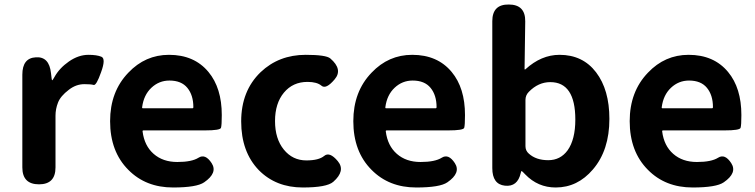

<svg xmlns="http://www.w3.org/2000/svg" viewBox="-20 -817 3348 851"><path d="M153 0Q79 0 79 -75V-486Q79 -560 139 -563Q198 -567 206 -493L209 -468Q210 -461 211.5 -461Q213 -461 221 -475Q243 -515 285.5 -544.5Q328 -574 372 -574Q409 -574 429.5 -565.5Q450 -557 428 -497Q407 -437 395 -440.5Q383 -444 354 -444Q317 -444 285 -419Q248 -391 237 -362Q226 -334 226 -304V-75Q226 0 153 0Z M747 14Q626 14 549 -64Q468 -145 468 -280Q468 -411 549 -495Q624 -574 729 -574Q841 -574 904 -498Q963 -427 963 -307Q963 -262 959.5 -250.5Q956 -239 888 -239H616Q611 -239 612 -234Q620 -171 661 -135Q702 -99 766 -99Q830 -99 860 -118Q890 -137 918 -94Q946 -51 885 -9Q852 14 747 14ZM610 -342Q609 -337 614 -337H832Q837 -337 837 -342Q837 -395 810.5 -427.5Q784 -460 731 -460Q685 -460 651 -428Q617 -396 610 -342Z M1322 14Q1203 14 1127 -63Q1049 -144 1049 -279Q1049 -414 1135 -497Q1216 -574 1335 -574Q1425 -574 1444 -558Q1501 -509 1463 -465Q1425 -420 1405 -437Q1385 -454 1343 -454Q1278 -454 1238.5 -406.5Q1199 -359 1199 -280.5Q1199 -202 1238 -154Q1277 -106 1338 -106Q1393 -106 1417 -126Q1441 -146 1477 -103Q1513 -60 1457 -11Q1428 14 1322 14Z M1825 14Q1704 14 1627 -64Q1546 -145 1546 -280Q1546 -411 1627 -495Q1702 -574 1807 -574Q1919 -574 1982 -498Q2041 -427 2041 -307Q2041 -262 2037.5 -250.5Q2034 -239 1966 -239H1694Q1689 -239 1690 -234Q1698 -171 1739 -135Q1780 -99 1844 -99Q1908 -99 1938 -118Q1968 -137 1996 -94Q2024 -51 1963 -9Q1930 14 1825 14ZM1688 -342Q1687 -337 1692 -337H1910Q1915 -337 1915 -342Q1915 -395 1888.5 -427.5Q1862 -460 1809 -460Q1763 -460 1729 -428Q1695 -396 1688 -342Z M2443 14Q2364 14 2308 -44Q2294 -59 2292 -59Q2290 -59 2288 -50Q2274 12 2218 6Q2162 0 2162 -72V-723Q2162 -798 2235 -797Q2309 -797 2308 -722L2305 -512Q2305 -507 2309 -510Q2379 -574 2460 -574Q2563 -574 2622 -496.5Q2681 -419 2681 -290Q2681 -151 2608 -66Q2540 14 2443 14ZM2496 -151Q2530 -199 2530 -287Q2530 -453 2419 -453Q2366 -453 2324 -410Q2309 -395 2309 -374V-169Q2309 -149 2324 -136Q2356 -107 2410 -107Q2464 -107 2496 -151Z M3050 14Q2929 14 2852 -64Q2771 -145 2771 -280Q2771 -411 2852 -495Q2927 -574 3032 -574Q3144 -574 3207 -498Q3266 -427 3266 -307Q3266 -262 3262.5 -250.5Q3259 -239 3191 -239H2919Q2914 -239 2915 -234Q2923 -171 2964 -135Q3005 -99 3069 -99Q3133 -99 3163 -118Q3193 -137 3221 -94Q3249 -51 3188 -9Q3155 14 3050 14ZM2913 -342Q2912 -337 2917 -337H3135Q3140 -337 3140 -342Q3140 -395 3113.5 -427.5Q3087 -460 3034 -460Q2988 -460 2954 -428Q2920 -396 2913 -342Z"/></svg>

Font: Resource Han Rounded KR
Style: Bold
Weight: 700
Designer: Cyano Hao (round all glyphs); Ryoko NISHIZUKA 西塚涼子 (kana, bopomofo & ideographs); Paul D. Hunt (Latin, Greek & Cyrillic)
Foundry: Cyano Hao
Version: 0.990